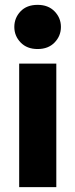

<svg xmlns="http://www.w3.org/2000/svg" viewBox="-20 -771 310 791"><path d="M212 -509V0H59V-509ZM135 -569Q91 -569 65 -596Q39 -623 39 -660Q39 -697 64.5 -724Q90 -751 135 -751Q179 -751 205 -724Q231 -697 231 -660Q231 -623 205 -596Q179 -569 135 -569Z"/></svg>

Font: Livvic
Style: Bold
Weight: 700
Designer: Jacques Le Bailly, Baron von Fonthausen
Version: Version 1.001; ttfautohint (v1.8.2)